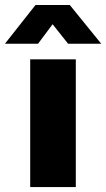

<svg xmlns="http://www.w3.org/2000/svg" viewBox="-78 -755 428 775"><path d="M43.9 0H228V-515.6H43.9ZM75.7 -578.6 134.3 -657.2 196.8 -578.6H330.1V-579.1L203.6 -734.9H65.4L-57.6 -579.1V-578.6Z"/></svg>

Font: Raveo Display Display ExtraBold
Style: Regular
Weight: 800
Designer: Jakub Foglar, Rasmus Andersson (Inter)
Foundry: Jakubfoglar.com
Version: Version 1.100;Glyphs 3.2.3 (3260)